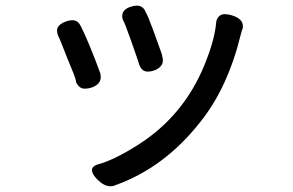

<svg xmlns="http://www.w3.org/2000/svg" viewBox="-20 -563 1040 682"><path d="M465.8 -543Q489.3 -543 498 -518.6Q502.9 -513.7 524.4 -455.1Q552.7 -377.9 554.7 -371.1Q556.6 -363.3 556.6 -361.3Q558.6 -354.5 558.6 -348.6Q558.6 -335.9 549.8 -326.7Q541 -317.4 528.3 -313Q515.6 -308.6 505.9 -308.6Q492.2 -308.6 484.9 -316.4Q477.5 -324.2 473.6 -335.9Q473.6 -335.9 472.7 -340.3Q471.7 -344.7 446.8 -415Q421.9 -485.4 418 -489.3Q418 -489.3 416 -494.1Q414.1 -499 414.1 -505.9Q414.1 -529.3 444.3 -539.1Q456.1 -543 465.8 -543ZM842.8 -469.7Q842.8 -460 839.8 -457Q835.9 -442.4 835 -439.5Q789.1 -252 692.4 -130.9Q565.4 31.2 392.6 93.8Q382.8 98.6 372.1 98.6Q349.6 98.6 325.2 74.2Q306.6 54.7 306.6 42Q306.6 28.3 325.2 21.5Q326.2 21.5 326.2 21.5Q384.8 5.9 470.7 -48.8Q632.8 -151.4 707 -334Q743.2 -422.9 748 -484.4Q748 -485.4 748 -485.4Q750 -497.1 757.8 -504.9Q765.6 -512.7 777.8 -512.7Q790 -512.7 802.7 -508.8Q842.8 -497.1 842.8 -469.7ZM186.5 -435.5Q182.6 -445.3 182.6 -455.1Q182.6 -464.8 190.4 -472.7Q198.2 -480.5 211.9 -485.8Q225.6 -491.2 237.8 -491.2Q250 -491.2 258.8 -482.4Q263.7 -476.6 267.6 -468.8Q294.9 -415 335.9 -303.7Q337.9 -295.9 337.9 -289.1Q337.9 -263.7 305.7 -252Q293 -248 280.8 -248Q268.6 -248 259.8 -256.8Q253.9 -262.7 250 -271.5Q250 -271.5 250 -275.4Q247.1 -290 217.8 -359.4Q189.5 -432.6 187.5 -433.6Q187.5 -434.6 186.5 -435.5Z"/></svg>

Font: TaiwanPearl
Style: Regular
Weight: 400
Version: Version 2.102